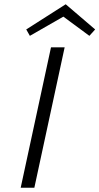

<svg xmlns="http://www.w3.org/2000/svg" viewBox="-20 -880 466 900"><path d="M426 -742 399 -712 277 -802 120 -712 103 -742 288 -860ZM219 -658H283L141 0H77Z"/></svg>

Font: Ysabeau Infant Semilight
Style: Italic
Weight: 300
Italic angle: -12°
Designer: Christian Thalmann (Catharsis Fonts)
Version: Version 0.003